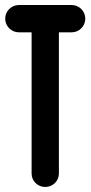

<svg xmlns="http://www.w3.org/2000/svg" viewBox="-80 -737 360 757"><path d="M44.6 -52.3C44.6 -23.3 68.7 0.2 98.4 0.2C128.1 0.2 152.2 -23.3 152.2 -52.3V-609.6H202.5C232.2 -609.6 256.3 -633.7 256.3 -663.4C256.3 -693.1 232.2 -717.2 202.5 -717.2H-5.7C-35.4 -717.2 -59.5 -693 -59.5 -663.4C-59.5 -633.8 -35.4 -609.6 -5.7 -609.6H44.6Z"/></svg>

Font: Cactron
Style: Bold
Weight: 900
Version: Version 1.0